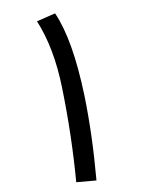

<svg xmlns="http://www.w3.org/2000/svg" viewBox="-52 -772 706 812"><g transform="rotate(-5 301.0 -365.5)"><path d="M324.7 -5.4H238.8Q237.3 -205.6 213.9 -409.2Q194.8 -579.1 132.8 -697.8L211.9 -724.6Q276.9 -606.9 305.2 -367.7Q324.7 -199.7 324.7 -5.4Z"/></g></svg>

Font: Vazir Code Hack
Style: Code-Hack
Weight: 400
Foundry: DejaVu fonts team - Redesigned by Saber Rastikerdar
Version: Version 1.1.2